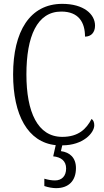

<svg xmlns="http://www.w3.org/2000/svg" viewBox="-20 -744 541 996"><path d="M271 232C336 232 374 194 374 128C374 74 342 46 296 40L303 10C412 10 469 -55 469 -94C469 -110 464 -121 455 -127C428 -75 387 -34 303 -34C175 -34 117 -163 117 -358C117 -555 172 -684 298 -684C389 -684 421 -627 421 -554C452 -554 473 -575 473 -611C473 -671 414 -724 303 -724C135 -724 48 -581 48 -358C48 -148 124 -6 269 9L256 67C297 71 323 91 323 130C323 170 300 192 265 192C249 192 230 189 210 183V221C230 228 253 232 271 232Z"/></svg>

Font: Noto Serif Thai Condensed Light
Style: Regular
Weight: 300
Width: 3
Designer: Monotype Design Team
Foundry: Monotype Imaging Inc.
Version: Version 2.002